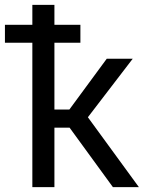

<svg xmlns="http://www.w3.org/2000/svg" viewBox="-52 -770 591 790"><path d="M234.4 -244.6H171.9V0H81.1V-594.2H-31.7V-668H81.1V-750H171.9V-668H278.8V-594.2H171.9V-319.3H233.4L387.2 -528.3H494.1L309.6 -287.6L519.5 0H412.6Z"/></svg>

Font: Roboto-o
Style: o-Regular
Weight: 400
Designer: Google
Version: Version 2.134; 2016; ttfautohint (v1.6)